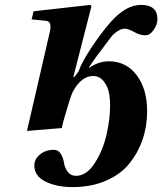

<svg xmlns="http://www.w3.org/2000/svg" viewBox="-20 -522 662 783"><path d="M90 12 183 -391Q193 -434 169 -437L109 -443L117 -476L348 -502L353 -497L279 -208H283L300 -230Q313 -268 353.5 -329Q394 -390 433 -434Q494 -502 555 -502Q622 -502 622 -444Q622 -423 607 -400.5Q592 -378 572 -378Q551 -378 527 -391.5Q503 -405 489 -405Q475 -405 459 -394.5Q443 -384 433 -371Q367 -285 343 -248V-245Q382 -272 424 -272Q494 -272 537 -216Q580 -160 580 -68Q580 -7 561.5 47Q543 101 507.5 145Q472 189 412 215Q352 241 276 241Q211 241 165.5 218.5Q120 196 120 153Q120 127 143 108Q166 89 200 89Q218 89 228 105.5Q238 122 241 142Q244 162 256 178.5Q268 195 290 195Q333 195 366.5 143Q400 91 414.5 27Q429 -37 429 -92Q429 -121 424 -145.5Q419 -170 402.5 -191Q386 -212 359 -212Q312 -212 277 -148Q268 -131 238 -26L232 0Z"/></svg>

Font: Heuristica
Style: Bold Italic
Weight: 700
Italic angle: -13°
Version: Version 1.0.2